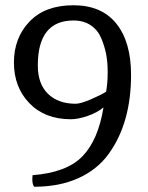

<svg xmlns="http://www.w3.org/2000/svg" viewBox="-20 -573 563 731"><path d="M260 -495Q124 -495 124 -324Q124 -253 163 -215.5Q202 -178 268 -178Q287 -178 326.5 -195Q366 -212 384 -224Q390 -258 390 -297.5Q390 -337 384 -367.5Q378 -398 365 -428.5Q352 -459 325 -477Q298 -495 260 -495ZM250 -119Q151 -119 92 -180Q33 -241 33 -335Q33 -429 92.5 -491Q152 -553 259.5 -553Q367 -553 423 -483Q479 -413 479 -288Q479 -104 393 14Q350 73 278 105.5Q206 138 110 138Q103 129 103 109L104 94Q234 84 294 22Q354 -40 374 -164Q350 -144 313.5 -131.5Q277 -119 250 -119Z"/></svg>

Font: Inika
Style: Regular
Weight: 400
Designer: Constanza Artigas Preller
Foundry: Constanza Artigas Preller
Version: Version 1.001